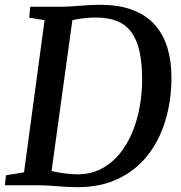

<svg xmlns="http://www.w3.org/2000/svg" viewBox="-25 -771 754 799"><path d="M101 -743H237.5Q275 -744 313.8 -747.5Q352.5 -751 390.5 -751Q471.5 -751 528.2 -729Q585 -707 620.2 -666.8Q655.5 -626.5 672 -571.2Q688.5 -516 688.5 -450Q688.5 -351.5 662.8 -267.8Q637 -184 587.5 -122.2Q538 -60.5 465 -26.2Q392 8 297 8Q276 8 255.2 6.8Q234.5 5.5 214 4Q193.5 2.5 174 1.2Q154.5 0 135.5 0H-5L0 -41.5L75 -54L160.5 -687L96.5 -697.5ZM184.5 -22.5 171.5 -65Q181 -61 203.5 -56.2Q226 -51.5 251.5 -48.5Q277 -45.5 295.5 -45.5Q352.5 -45.5 396.5 -68.5Q440.5 -91.5 472.8 -131Q505 -170.5 525.8 -221Q546.5 -271.5 556.5 -327.5Q566.5 -383.5 566.5 -439Q566.5 -508 555.5 -557.2Q544.5 -606.5 521.2 -637.8Q498 -669 461.5 -683.5Q425 -698 374 -698Q351.5 -698 330 -695.8Q308.5 -693.5 291.2 -690.2Q274 -687 263.5 -684L280.5 -718.5Z"/></svg>

Font: Merriweather Light 18pt Medium
Style: Italic
Weight: 500
Italic angle: -7.8°
Version: Version 2.101